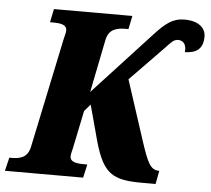

<svg xmlns="http://www.w3.org/2000/svg" viewBox="-73 -774 911 829"><g transform="rotate(5 382.0 -359.0)"><path d="M-22 0H317L330 -58H319C282 -58 255 -62 255 -88C255 -94 257 -103 262 -123L296 -287L322 -317L365 -158C404 -23 446 0 572 0H631L642 -58H640C604 -58 590 -88 561 -176L475 -440L620 -589C643 -613 654 -628 674 -628C703 -628 711 -601 707 -578C756 -579 786 -598 786 -652C786 -688 757 -718 694 -718C643 -718 612 -693 565 -642L315 -371L361 -600C371 -649 406 -656 445 -656H456L468 -714H128L116 -656H126C163 -656 189 -652 189 -626C189 -619 185 -605 181 -588L81 -112C71 -65 37 -58 2 -58H-8Z"/></g></svg>

Font: Noto Serif Condensed Black
Style: Italic
Weight: 900
Width: 3
Italic angle: -12°
Designer: Monotype Design Team
Foundry: Monotype Imaging Inc.
Version: Version 2.013